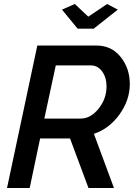

<svg xmlns="http://www.w3.org/2000/svg" viewBox="-20 -937 677 957"><path d="M289 -889 353 -917 420 -854 514 -917 567 -889 447 -794H367ZM15 0 166 -710H461Q536 -710 581.5 -653Q627 -596 627 -518Q627 -438 575.5 -366.5Q524 -295 448 -270L548 0H421L329 -247H180L128 0ZM382 -346Q432 -346 471.5 -395.5Q511 -445 511 -506Q511 -551 489 -581Q467 -611 433 -611H258L201 -346Z"/></svg>

Font: Raleway-v4020 SemiBold
Style: Italic
Weight: 600
Italic angle: -12°
Designer: Matt McInerney, Pablo Impallari, Rodrigo Fuenzalida
Foundry: Matt McInerney, Pablo Impallari, Rodrigo Fuenzalida
Version: Version 4.020;PS 004.020;hotconv 1.0.88;makeotf.lib2.5.64775